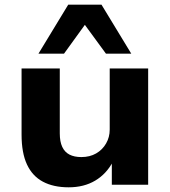

<svg xmlns="http://www.w3.org/2000/svg" viewBox="-20 -788 725 819"><path d="M273 11Q208 11 163 -13Q118 -37 95 -86.5Q72 -136 72 -214V-496H235V-219Q235 -184 245.5 -161.5Q256 -139 276.5 -128.5Q297 -118 327 -118Q363 -118 390 -133.5Q417 -149 432.5 -176Q448 -203 448 -235V-496H612V0H457V-99H462Q434 -46 386 -17.5Q338 11 273 11ZM144 -559 271 -768H413L540 -559H432L342 -682L253 -559Z"/></svg>

Font: Nunito Sans 10pt SemiExpanded ExtraBold
Style: Regular
Weight: 800
Width: 6
Designer: Vernon Adams
Foundry: Vernon Adams
Version: Version 3.101;gftools[0.9.27]